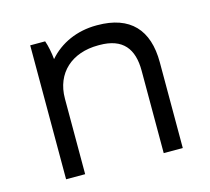

<svg xmlns="http://www.w3.org/2000/svg" viewBox="-82 -624 787 720"><g transform="rotate(-15 311.5 -264.0)"><path d="M90 0H164V-293C164 -393 234 -454 336 -454H341C432 -454 469 -405 469 -320V0H543V-333C543 -459 480 -528 352 -528H349C273 -528 207 -498 163 -447C161 -470 155 -501 148 -520H90Z"/></g></svg>

Font: Fixel Display Regular
Style: Regular
Weight: 400
Designer: AlfaBravo + MacPaw
Foundry: Kyrylo Tkachov, Marchela Mozhyna, Serhii Makarenko, Maria Weinstein, Zakhar Kryvoshyya
Version: Version 1.211